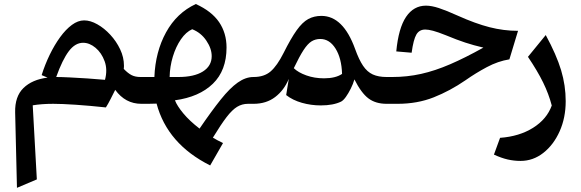

<svg xmlns="http://www.w3.org/2000/svg" viewBox="-20 -505 2826 934"><path d="M389.2 -405.8Q419.9 -405.8 453.6 -386.7Q487.3 -367.7 516.6 -335.9Q545.9 -304.2 564.5 -265.1Q583 -226.1 583 -185.5Q583 -182.1 582.8 -178Q582.5 -173.8 582 -169.9Q602.5 -148.4 620.4 -139.4Q638.2 -130.4 663.6 -130.4H675.8V0H667.5Q589.8 0 540.5 -67.9Q529.8 -46.9 518.1 -23.4Q506.3 0 495.1 17.6Q418 9.3 349.4 4.6Q280.8 0 238.8 0Q183.1 0 139.2 7.3L159.2 367.7L62.5 408.7L53.7 42Q51.8 -35.6 94.2 -76.9Q136.7 -118.2 211.4 -127.4L182.6 -139.6Q198.7 -190.9 221.9 -238.8Q245.1 -286.6 272.5 -324.2Q299.8 -361.8 329.6 -383.8Q359.4 -405.8 389.2 -405.8ZM384.3 -296.9Q345.7 -296.9 314.7 -255.9Q283.7 -214.8 253.4 -130.4Q279.3 -130.4 319.3 -128.4Q359.4 -126.5 404.5 -123.5Q449.7 -120.6 490.7 -116.7Q503.9 -166 489 -207Q474.1 -248 444.8 -272.5Q415.5 -296.9 384.3 -296.9Z M932.6 -485.4Q1009.3 -450.7 1045.7 -397.5Q1082 -344.2 1082 -273.9Q1082 -162.1 1015.6 -97.7Q949.2 -33.2 831.1 -17.1Q841.3 9.8 871.6 46.4Q901.9 83 950.7 120.6Q1009.3 34.7 1054 -21Q1098.6 -76.7 1136.7 -103.5Q1174.8 -130.4 1212.9 -130.4H1213.4V0H1186Q1157.7 0 1133.5 14.6Q1109.4 29.3 1082 64.9Q1054.7 100.6 1015.6 164.6Q1024.9 169.9 1038.3 177.5Q1051.8 185.1 1064.9 190.9L1002.4 299.8Q793.9 195.3 741.7 -1Q725.1 -0.5 709.5 -0.2Q693.8 0 675.8 0Q666.5 0 662.1 -7.8Q657.7 -15.6 657.7 -34.7V-95.7Q657.7 -114.7 662.1 -122.6Q666.5 -130.4 675.8 -130.4H731Q735.8 -252.9 787.8 -347.7Q839.8 -442.4 932.6 -485.4ZM915 -362.8Q884.8 -349.6 860.1 -313.7Q835.4 -277.8 820.8 -229.5Q806.2 -181.2 805.2 -130.4H847.7Q924.3 -130.4 967 -157.2Q1009.8 -184.1 1009.8 -231.9Q1009.8 -269 983.6 -307.6Q957.5 -346.2 915 -362.8Z M1543.5 -427.7Q1649.4 -427.7 1707.5 -266.6Q1726.1 -214.8 1746.1 -185.1Q1766.1 -155.3 1793.5 -142.8Q1820.8 -130.4 1860.8 -130.4H1861.3V0H1860.8Q1807.1 0 1772.2 -26.4Q1737.3 -52.7 1704.1 -118.7Q1697.8 -96.7 1686.3 -73.7Q1674.8 -50.8 1662.4 -33.4Q1649.9 -16.1 1639.2 -10.7Q1601.1 7.8 1540.5 7.8Q1493.2 7.8 1448.5 -4.9Q1403.8 -17.6 1372.1 -42.5L1384.8 -121.1Q1361.8 -65.9 1318.6 -33Q1275.4 0 1213.4 0Q1204.1 0 1199.7 -7.8Q1195.3 -15.6 1195.3 -34.7V-95.7Q1195.3 -114.7 1199.7 -122.6Q1204.1 -130.4 1213.4 -130.4Q1265.1 -130.4 1296.6 -157.7Q1328.1 -185.1 1359.4 -247.1Q1395 -318.4 1423.1 -357.7Q1451.2 -397 1479.5 -412.4Q1507.8 -427.7 1543.5 -427.7ZM1538.1 -315.4Q1514.2 -315.4 1495.4 -303.7Q1476.6 -292 1456.5 -261.2Q1436.5 -230.5 1409.2 -173.3Q1430.7 -152.3 1470.2 -138.2Q1509.8 -124 1556.2 -124Q1612.3 -124 1644 -145.5Q1641.6 -221.7 1612.3 -268.6Q1583 -315.4 1538.1 -315.4Z M2052.2 -477.5Q2079.1 -477.5 2115 -465.8Q2150.9 -454.1 2207 -428.7Q2293 -390.1 2361.6 -372.6Q2430.2 -355 2500 -355L2458 -216.3Q2402.8 -207.5 2348.4 -178.5Q2293.9 -149.4 2244.6 -114.7Q2169.4 -63 2089.8 -31.5Q2010.3 0 1914.1 0H1861.3Q1852.1 0 1847.7 -7.8Q1843.3 -15.6 1843.3 -34.7V-95.7Q1843.3 -114.7 1847.7 -122.6Q1852.1 -130.4 1861.3 -130.4H1888.2Q1960.4 -130.4 2028.3 -145.5Q2096.2 -160.6 2169.7 -192.4Q2243.2 -224.1 2331.5 -273.4Q2283.2 -284.7 2243.2 -297.9Q2203.1 -311 2148.9 -333.5Q2109.9 -349.1 2086.9 -355.2Q2064 -361.3 2048.8 -361.3Q2019.5 -361.3 2005.4 -336.9Q1991.2 -312.5 1982.4 -248.5L1907.7 -254.9Q1918.5 -368.2 1955.3 -422.9Q1992.2 -477.5 2052.2 -477.5Z M2731.9 -12.7Q2731.9 67.9 2702.4 133.8Q2672.9 199.7 2623 238.8Q2573.2 277.8 2512.2 277.8Q2480.5 277.8 2449.7 270.8Q2418.9 263.7 2382.8 247.1L2412.6 165.5Q2506.3 158.7 2573.2 116.7Q2640.1 74.7 2664.1 8.3Q2649.4 -47.9 2622.1 -103.8Q2594.7 -159.7 2548.3 -228.5L2634.8 -334.5Q2687 -238.3 2709.5 -163.6Q2731.9 -88.9 2731.9 -12.7Z"/></svg>

Font: Pinar-DS1-FD SemiBold
Style: Regular
Weight: 600
Designer: Amin Abedi
Version: Version 3.000